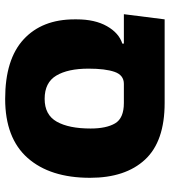

<svg xmlns="http://www.w3.org/2000/svg" viewBox="23 -672 658 744"><g transform="rotate(90 352.0 -300.0)"><path d="M363 9Q210 9 132.5 -62.5Q55 -134 55 -260V-268Q55 -339 81.5 -385.5Q108 -432 149 -445V-460L305 -461V-451Q271 -451 258.5 -415Q246 -379 246 -314Q246 -234 273 -189Q300 -144 363 -144Q425 -144 451.5 -191Q478 -238 478 -322Q478 -383 458 -417Q438 -451 379 -451H35L55 -609H379Q528 -609 598.5 -533Q669 -457 669 -320Q669 -165 592 -78Q515 9 363 9Z"/></g></svg>

Font: Noto Sans Hebrew Thin Black
Style: Regular
Weight: 900
Version: Version 3.001